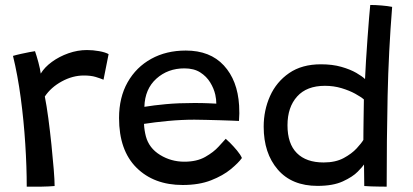

<svg xmlns="http://www.w3.org/2000/svg" viewBox="-20 -732 1620 754"><path d="M140 -443Q155 -468 183.8 -489Q212.5 -510 248.8 -522.8Q285 -535.5 321.5 -535.5Q345 -535.5 369 -531.2Q393 -527 406.5 -519.5L386.5 -419Q374.5 -424 355.8 -429.8Q337 -435.5 309.5 -435.5Q265 -435.5 222.5 -412.2Q180 -389 156 -353Q163 -318 169.8 -267.5Q176.5 -217 182 -164Q187.5 -111 191 -67.2Q194.5 -23.5 194.5 -1.5Q173 0.5 142 1Q111 1.5 85 1Q85 -77 79.2 -167.2Q73.5 -257.5 61.5 -347.2Q49.5 -437 31 -512.5Q44.5 -516.5 62.8 -520.5Q81 -524.5 96.5 -527.5Q112 -530.5 117.5 -531Q123.5 -514 130.8 -487Q138 -460 140 -443Z M930 -111.5Q916.5 -92.5 886.2 -67.5Q856 -42.5 809 -24Q762 -5.5 697.5 -5.5Q584.5 -5.5 516 -73.5Q447.5 -141.5 447.5 -268.5Q447.5 -349.5 481.2 -409Q515 -468.5 574 -501Q633 -533.5 709.5 -533.5Q805 -533.5 859 -475Q913 -416.5 919 -318Q921 -286.5 918.5 -257Q912 -257.5 891.8 -258.2Q871.5 -259 844.5 -259.8Q817.5 -260.5 790.2 -261.2Q763 -262 743.5 -262Q693 -262 639.8 -257Q586.5 -252 545.5 -245.5Q546 -232.5 548 -220Q550 -207.5 553 -196Q565.5 -150 608.8 -123.5Q652 -97 704 -97Q753 -97 786 -115.8Q819 -134.5 838.5 -156.2Q858 -178 866.5 -187Q871 -183.5 884 -170.5Q897 -157.5 910.8 -141Q924.5 -124.5 930 -111.5ZM547 -312.5Q583 -318.5 631.8 -323Q680.5 -327.5 742.5 -327.5Q775 -327.5 797.5 -326.5Q820 -325.5 829.5 -325Q829.5 -341.5 825.5 -360Q820 -384.5 805.5 -408.2Q791 -432 766.2 -447.8Q741.5 -463.5 704 -463.5Q639 -463.5 594 -423Q549 -382.5 547 -312.5Z M1410.5 -1.5Q1410.5 -10 1410.2 -27Q1410 -44 1409.8 -61Q1409.5 -78 1409.5 -86Q1404.5 -78 1384.8 -57.8Q1365 -37.5 1326.5 -19.8Q1288 -2 1227 -2Q1126 -2 1070.8 -66.2Q1015.5 -130.5 1015.5 -234.5Q1015.5 -299 1040.5 -354.8Q1065.5 -410.5 1115.5 -445Q1165.5 -479.5 1240.5 -479.5Q1285.5 -479.5 1320.5 -469.5Q1355.5 -459.5 1379.2 -445.8Q1403 -432 1413.5 -421.5Q1414.5 -448.5 1417.2 -491.8Q1420 -535 1423.2 -580.8Q1426.5 -626.5 1429.5 -662.8Q1432.5 -699 1434 -712.5Q1454 -712.5 1478.2 -710.5Q1502.5 -708.5 1520 -705Q1506 -529.5 1502.2 -355.8Q1498.5 -182 1498.5 1Q1490.5 1 1473 0.8Q1455.5 0.5 1437.5 0Q1419.5 -0.5 1410.5 -1.5ZM1251 -94Q1297.5 -94 1329.5 -111.2Q1361.5 -128.5 1380.8 -149.5Q1400 -170.5 1407 -182.5Q1407 -194 1407.2 -216Q1407.5 -238 1407.8 -263.2Q1408 -288.5 1408.5 -309.8Q1409 -331 1409 -341.5Q1397.5 -351.5 1374.8 -364Q1352 -376.5 1321.2 -385.8Q1290.5 -395 1256 -395Q1184.5 -395 1146.8 -353Q1109 -311 1109 -240Q1109 -167.5 1145.8 -130.8Q1182.5 -94 1251 -94Z"/></svg>

Font: Grandstander
Style: Regular
Weight: 400
Designer: Tyler Finck
Foundry: Etcetera Type Co
Version: Version 1.200; ttfautohint (v1.8.3)